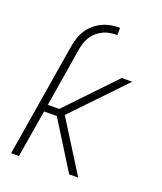

<svg xmlns="http://www.w3.org/2000/svg" viewBox="-138 -832 775 920"><g transform="rotate(20 250.0 -371.5)"><path d="M29 0 125 -583Q129 -604 136 -625.5Q143 -647 156 -666.5Q169 -686 187 -701Q205 -716 226.5 -726Q248 -736 270 -739.5Q292 -743 314 -743V-706Q297 -706 279.5 -703.5Q262 -701 245.5 -693.5Q229 -686 214.5 -674.5Q200 -663 190 -648Q180 -633 174 -616.5Q168 -600 165 -583L115 -278H173L404 -520H457L208 -260L371 0H325L174 -242H109L69 0Z"/></g></svg>

Font: Iosevka SS18 Extralight
Style: Italic
Weight: 200
Italic angle: -9°
Monospace: yes
Designer: Belleve Invis
Foundry: Belleve Invis
Version: Version 25.1.1; ttfautohint (v1.8.4)